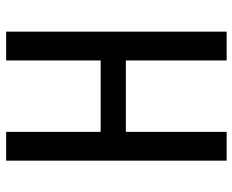

<svg xmlns="http://www.w3.org/2000/svg" viewBox="-88 -688 775 640"><g transform="rotate(-90 300.0 -367.5)"><path d="M85 0V-735H181V-420H419V-735H515V0H419V-336H181V0Z"/></g></svg>

Font: Iosevka Custom Medium Extended
Style: Regular
Weight: 500
Width: 7
Monospace: yes
Designer: Belleve Invis
Foundry: Belleve Invis
Version: Version 11.2.4; ttfautohint (v1.8.4)